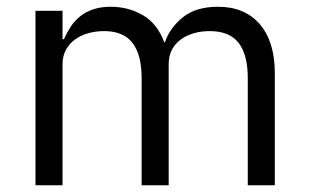

<svg xmlns="http://www.w3.org/2000/svg" viewBox="-20 -548 913 568"><path d="M85 0V-516H165V-432H169Q178 -452 189.5 -469.5Q201 -487 217.5 -500Q234 -513 256 -520.5Q278 -528 308 -528Q359 -528 402 -503.5Q445 -479 466 -423H468Q482 -465 520.5 -496.5Q559 -528 625 -528Q704 -528 748.5 -476.5Q793 -425 793 -331V0H713V-317Q713 -386 686 -421Q659 -456 600 -456Q576 -456 554.5 -450Q533 -444 516 -432Q499 -420 489 -401.5Q479 -383 479 -358V0H399V-317Q399 -386 372 -421Q345 -456 288 -456Q264 -456 242 -450Q220 -444 203 -432Q186 -420 175.5 -401.5Q165 -383 165 -358V0Z"/></svg>

Font: IBM Plex Thai
Style: Regular
Weight: 400
Designer: Mike Abbink, Paul van der Laan, Pieter van Rosmalen, Ben Mitchell, Mark Frömberg
Foundry: Bold Monday
Version: Version 1.0